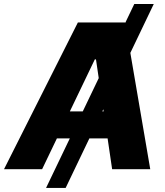

<svg xmlns="http://www.w3.org/2000/svg" viewBox="-56 -839 820 952"><path d="M706.5 -819.3 269.5 92.8H172.4L609.9 -819.3ZM152.8 0H-36.1L330.1 -727.5H564.5L689 0H500L419.9 -544.4H414.1ZM175.8 -286.6H570.8L547.9 -152.8H152.3Z"/></svg>

Font: Inter Tight ExtraBold
Style: Italic
Weight: 800
Italic angle: -9.39999°
Designer: Rasmus Andersson
Foundry: rsms
Version: Version 3.004